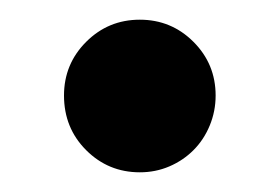

<svg xmlns="http://www.w3.org/2000/svg" viewBox="-20 -383 283 195"><path d="M45 -208ZM122 -363Q154 -363 176.5 -340.5Q199 -318 199 -286Q199 -270 193 -255.5Q187 -241 176.5 -230.5Q166 -220 152 -214Q138 -208 122 -208Q90 -208 67.5 -230.5Q45 -253 45 -286Q45 -318 67.5 -340.5Q90 -363 122 -363Z"/></svg>

Font: Rosa Sans SemiBold
Style: Regular
Weight: 600
Designer: Pentagram / MCKL
Foundry: Pentagram / MCKL
Version: Version 1.005;September 16, 2019;FontCreator 11.5.0.2425 64-